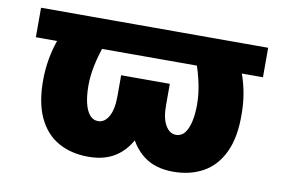

<svg xmlns="http://www.w3.org/2000/svg" viewBox="-64 -653 1143 770"><g transform="rotate(10 508.0 -268.0)"><path d="M970.2 -545.9V-425.8H45.4V-545.9ZM192.9 -545.9H363.8Q339.8 -495.6 322.5 -447.8Q305.2 -399.9 295.9 -356Q286.6 -312 286.6 -272.5Q286.6 -231.4 293.7 -201.2Q300.8 -170.9 314.7 -154.3Q328.6 -137.7 349.1 -137.7Q375.5 -137.7 392.1 -166.7Q408.7 -195.8 408.7 -250V-335H548.3V-274.4Q548.3 -191.4 525.9 -127.2Q503.4 -63 456.3 -26.6Q409.2 9.8 335.4 9.8Q265.1 9.8 212.6 -19.8Q160.2 -49.3 131.6 -110.6Q103 -171.9 104 -266.6Q105 -343.3 128.2 -415Q151.4 -486.8 192.9 -545.9ZM651.9 -545.9H822.8Q864.3 -486.8 887.9 -415Q911.6 -343.3 911.6 -266.6Q913.1 -171.9 884.3 -110.6Q855.5 -49.3 803 -19.8Q750.5 9.8 680.2 9.8Q606.9 9.8 559.8 -26.6Q512.7 -63 490 -127.2Q467.3 -191.4 467.3 -274.4V-335H606.9V-250Q606.4 -195.8 623.3 -166.7Q640.1 -137.7 666.5 -137.7Q687.5 -137.7 701.2 -154.3Q714.8 -170.9 721.9 -201.2Q729 -231.4 729 -272.5Q729 -312 720 -356Q710.9 -399.9 693.8 -447.8Q676.8 -495.6 651.9 -545.9Z"/></g></svg>

Font: Inter 17pt Black
Style: Regular
Weight: 900
Version: Version 4.001;git-66647c0bb